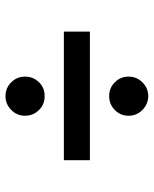

<svg xmlns="http://www.w3.org/2000/svg" viewBox="50 -638 562 702"><g transform="rotate(-90 331.0 -287.0)"><path d="M566.4 -334.5V-239.3H96.2V-334.5ZM330.6 -25.9Q300.8 -26.4 279.8 -47.4Q258.8 -68.4 258.8 -98.1Q258.8 -127.4 279.8 -148.2Q300.8 -168.9 330.6 -168.9Q360.4 -168.9 381.1 -148.2Q401.9 -127.4 401.9 -98.1Q401.9 -68.4 381.1 -47.4Q360.4 -26.4 330.6 -25.9ZM330.6 -404.8Q301.3 -404.3 280 -425.3Q258.8 -446.3 258.8 -476.6Q258.8 -505.9 280 -526.9Q301.3 -547.9 330.6 -547.9Q360.4 -547.9 381.1 -526.9Q401.9 -505.9 401.9 -476.6Q401.9 -446.3 381.1 -425.3Q360.4 -404.3 330.6 -404.8Z"/></g></svg>

Font: V-Inter
Style: Medium-500
Weight: 500
Designer: Rasmus Andersson
Foundry: rsms
Version: Version 4.000;git-4146feb